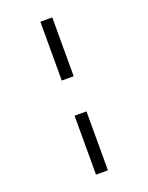

<svg xmlns="http://www.w3.org/2000/svg" viewBox="-180 -849 909 1177"><g transform="rotate(-20 275.0 -260.0)"><path d="M235.8 -759.3H313.5V-375.5H235.8ZM235.8 -146H313.5V238.3H235.8Z"/></g></svg>

Font: Open Sans Medium
Style: Regular
Weight: 500
Designer: Monotype Design Team
Foundry: Monotype Imaging Inc.
Version: Version 3.000